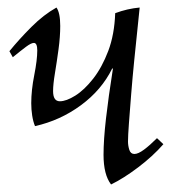

<svg xmlns="http://www.w3.org/2000/svg" viewBox="-20 -475 476 510"><path d="M73 -140Q68 -152 65.5 -168Q63 -184 63 -201Q63 -235 71 -275.5Q79 -316 79 -341Q79 -361 70 -361Q63 -361 49.5 -351Q36 -341 14 -323L5 -339Q31 -371 63.5 -403.5Q96 -436 130 -455Q140 -441 140 -406Q140 -378 135.5 -344.5Q131 -311 126 -281Q121 -251 121 -233Q121 -206 139 -206Q156 -206 180 -221Q204 -236 227.5 -266Q251 -296 267.5 -339.5Q284 -383 286 -440Q318 -452 351 -455Q349 -434 345 -396.5Q341 -359 336.5 -314Q332 -269 328.5 -225.5Q325 -182 322.5 -148Q320 -114 320 -99Q320 -88 323.5 -77Q327 -66 337 -66Q347 -66 362.5 -77.5Q378 -89 397 -108L414 -92Q386 -60 347 -30.5Q308 -1 275 15Q255 -11 255 -64Q255 -103 261.5 -160Q268 -217 280 -293H278Q250 -236 195 -195.5Q140 -155 73 -140Z"/></svg>

Font: Bona Nova SC
Style: Italic
Weight: 400
Italic angle: -4°
Designer: Mateusz Machalski
Foundry: Capitalics
Version: Version 4.001; ttfautohint (v1.8.4.7-5d5b)